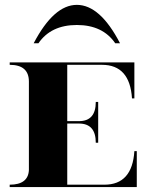

<svg xmlns="http://www.w3.org/2000/svg" viewBox="-20 -762 606 782"><path d="M117.2 -585.9Q199.2 -742.2 293 -742.2Q387.7 -742.2 468.8 -585.9H449.2Q398.4 -660.2 293 -660.2Q187.5 -660.2 136.7 -585.9ZM19.5 -507.8H527.3V-361.3H517.6Q508.8 -498 395.5 -498H253.9V-268.6H301.8Q370.1 -268.6 370.1 -346.7H379.9V-180.7H370.1Q370.1 -258.8 301.8 -258.8H253.9V-9.8H405.3Q518.6 -9.8 527.3 -146.5H537.1V0H19.5V-9.8Q94.7 -9.8 97.7 -69.3V-429.7Q97.7 -498 19.5 -498Z"/></svg>

Font: spinweradC
Style: Bold
Weight: 700
Width: 7
Version: Version 0.3